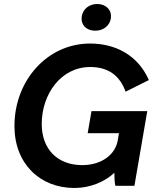

<svg xmlns="http://www.w3.org/2000/svg" viewBox="-20 -926 791 957"><path d="M351 11C428 11 502 -19 550 -65C550 -42 551 -17 555 0H650L714 -372H436L417 -262H573L567 -227C555 -155 486 -103 390 -103C265 -103 188 -184 188 -308C188 -456 283 -592 430 -592C522 -592 578 -547 606 -469L722 -527C666 -654 552 -709 429 -709C216 -709 52 -525 52 -298C52 -109 180 11 351 11ZM450 -773C493 -771 529 -797 533 -839C537 -875 510 -904 469 -906C426 -908 391 -881 387 -840C383 -803 409 -775 450 -773Z"/></svg>

Font: Fixel Display SemiBold
Style: Italic
Weight: 600
Italic angle: -10°
Designer: AlfaBravo + MacPaw
Foundry: Kyrylo Tkachov, Marchela Mozhyna, Serhii Makarenko, Maria Weinstein, Zakhar Kryvoshyya
Version: Version 1.210;Glyphs 3.2 (3217)